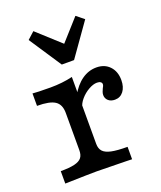

<svg xmlns="http://www.w3.org/2000/svg" viewBox="-126 -750 699 832"><g transform="rotate(-20 223.0 -334.0)"><path d="M137.8 -115.3V-287.3Q137.8 -326 113.5 -342.1Q89.1 -358.3 31.1 -358.3V-415.6L60.8 -413.9Q78.6 -413.1 113.7 -413.1Q168.6 -413.1 215.8 -424.4V-115.9Q215.8 -93.9 227.3 -81.3Q238.7 -68.7 265.2 -63Q291.8 -57.3 339.2 -57.3V0L312.5 -0.8Q203.6 -3.2 177 -3.2Q143.3 -3.2 31.1 0V-57.3Q71.9 -57.3 95.1 -62.9Q118.2 -68.5 128 -80.7Q137.8 -92.8 137.8 -115.3ZM316.6 -304Q316.6 -311.3 319.3 -318.6Q322 -325.9 325.1 -332.4Q327.5 -336.5 329.5 -340.9Q331.4 -345.4 331.4 -349.4Q331.4 -356 325.5 -360Q319.6 -364 309.3 -364Q291.9 -364 270.5 -351.9Q249.1 -339.8 232.8 -320.9Q216.5 -302 212.5 -282L207.9 -341.2Q231.2 -383.4 262.1 -405.1Q293 -426.9 329.2 -426.9Q367.1 -426.9 389.9 -402.6Q412.8 -378.4 412.8 -338.5Q412.8 -306.9 397.9 -287.3Q383 -267.8 358.2 -267.8Q339.4 -267.8 328 -278Q316.6 -288.3 316.6 -304ZM355.9 -639.9 249.8 -489.8H193.3L94.7 -638.9L127 -668L258.1 -548.8L203.3 -536.7L320.9 -668Z"/></g></svg>

Font: Playfair Micro SmCond SmLight
Style: Regular
Weight: 360
Width: 4
Designer: Claus Eggers Sørensen
Foundry: Claus Eggers Sørensen
Version: Version 2.100;Glyphs 3.2 (3219)